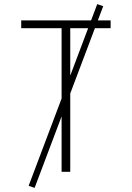

<svg xmlns="http://www.w3.org/2000/svg" viewBox="-20 -834 640 932"><path d="M279 0V-697H83V-735H517V-697H321V0ZM148 78 119 68 452 -814 481 -804Z"/></svg>

Font: Iosevka SS04 XLt Ex
Style: Regular
Weight: 200
Width: 7
Monospace: yes
Designer: Belleve Invis
Foundry: Belleve Invis
Version: Version 19.0.0; ttfautohint (v1.8.4)